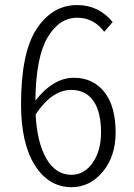

<svg xmlns="http://www.w3.org/2000/svg" viewBox="-20 -740 540 771"><path d="M266.6 -38.1Q318.4 -38.1 352.1 -86.4Q385.7 -134.8 385.7 -208Q385.7 -291 355 -335Q324.2 -378.9 265.6 -378.9Q188.5 -378.9 123 -280.3Q128.9 -167 166.5 -102.5Q204.1 -38.1 266.6 -38.1ZM432.6 -651.4 398.4 -612.3Q356.4 -668.9 290 -668.9Q217.8 -668.9 170.9 -589.4Q124 -509.8 122.1 -335.9Q194.3 -427.7 276.4 -427.7Q353.5 -427.7 398.9 -370.6Q444.3 -313.5 444.3 -208Q444.3 -112.3 392.6 -50.3Q340.8 11.7 267.6 11.7Q175.8 11.7 120.1 -76.2Q64.5 -164.1 64.5 -321.3Q64.5 -529.3 127.4 -624.5Q190.4 -719.7 290 -719.7Q376 -719.7 432.6 -651.4Z"/></svg>

Font: GenEi Gothic M Light
Style: Regular
Weight: 300
Designer: o_tamon (Modified); [Source Han Sans]
Ryoko NISHIZUKA  (kana & ideographs); Paul D. Hunt (Latin, Greek & Cyrillic); Wenl
Version: Version 1.1a;Original Version 1.004